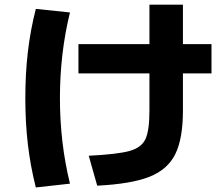

<svg xmlns="http://www.w3.org/2000/svg" viewBox="-20 -783 978 840"><path d="M633.8 -298.8V-461.9H323.2V-589.8H633.8V-762.7H780.3V-589.8H905.3V-461.9H780.3V-298.8Q780.3 -176.3 746.8 -108.6Q713.4 -41 633.5 -9.5Q553.7 22 405.3 29.3L368.2 -101.6Q493.2 -107.9 545.9 -122.3Q598.6 -136.7 616.2 -174.3Q633.8 -211.9 633.8 -298.8ZM90.8 -353.5Q90.8 -460 101.8 -555.2Q112.8 -650.4 136.7 -744.1L286.1 -728.5Q242.2 -549.8 242.2 -353.5Q242.2 -158.2 286.1 20.5L136.7 37.1Q112.8 -57.6 101.8 -152.6Q90.8 -247.6 90.8 -353.5Z"/></svg>

Font: Pretendard JP ExtraBold
Style: Regular
Weight: 800
Designer: Base glyphs from Inter by Rasmus Andersson; Hangeul glyphs from Noto Sans CJK(Source Han Sans) by Jang Soo-young and Kan
Foundry: Kil Hyung-jin
Version: Version 1.309